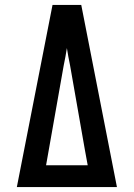

<svg xmlns="http://www.w3.org/2000/svg" viewBox="-20 -755 540 775"><path d="M48 0 144 -490 192 -735H308L356 -490L452 0ZM166 -88H334L323 -148L263 -490Q259 -508 256 -525.5Q253 -543 250 -561Q247 -543 244 -525.5Q241 -508 237 -490Z"/></svg>

Font: Iosevka Slab Semibold
Style: Regular
Weight: 600
Monospace: yes
Designer: Belleve Invis
Foundry: Belleve Invis
Version: Version 11.1.1; ttfautohint (v1.8.3)